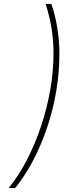

<svg xmlns="http://www.w3.org/2000/svg" viewBox="-20 -762 355 976"><path d="M24 194Q75 132 116.5 51.5Q158 -29 188.5 -120Q219 -211 235.5 -305.5Q252 -400 252 -490Q252 -554 242.5 -615Q233 -676 212 -742H241Q261 -685 271.5 -618.5Q282 -552 282 -489Q282 -397 266.5 -302.5Q251 -208 221 -118Q191 -28 149.5 51.5Q108 131 57 194Z"/></svg>

Font: Montserrat ExtraLight
Style: Italic
Weight: 200
Italic angle: -11.3°
Designer: Julieta Ulanovsky
Foundry: Julieta Ulanovsky
Version: Version 9.000; ttfautohint (v1.8.4.7-5d5b)